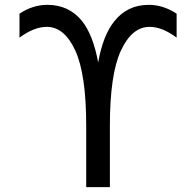

<svg xmlns="http://www.w3.org/2000/svg" viewBox="-20 -762 797 784"><path d="M428.7 -249V2H332V-249Q332 -458 287.6 -555.2Q243.2 -652.3 170.9 -652.3Q119.1 -652.3 59.6 -608.4V-706.1Q113.3 -742.2 173.8 -742.2Q260.7 -742.2 314.5 -676.8Q360.4 -619.1 380.9 -506.8Q400.4 -618.2 447.3 -675.8Q500 -742.2 587.9 -742.2Q646.5 -742.2 701.2 -706.1V-608.4Q642.6 -652.3 590.8 -652.3Q518.6 -652.3 473.6 -555.2Q428.7 -458 428.7 -249Z"/></svg>

Font: irohakakuC Regular
Style: Regular
Weight: 400
Designer: [Source Han Sans]
Ryoko NISHIZUKA Ë•øÂ°öÊ∂ºÂ≠ê (kana & ideographs); Paul D. Hunt (Latin, Greek & Cyrillic); Wenlong ZHAN
Version: Version 1.001.20160904